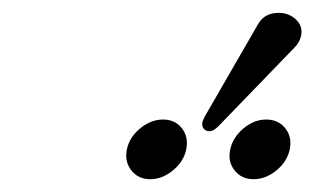

<svg xmlns="http://www.w3.org/2000/svg" viewBox="-20 -806 486 297"><path d="M411.1 -786.1Q426.8 -786.1 437.7 -775.9Q448.7 -765.6 445.8 -751Q443.4 -740.2 436 -732.9L317.9 -610.8Q310.1 -603 304.2 -603Q298.3 -603 295.2 -606.9Q292 -610.8 293 -616.2Q293.5 -619.6 296.9 -626L379.4 -769Q389.2 -786.1 411.1 -786.1ZM183.1 -542.5Q172.4 -556.2 176.3 -575Q180.2 -593.8 196.8 -607.4Q213.4 -621.1 232.2 -621.1Q251 -621.1 261.5 -607.4Q272 -593.8 268.1 -575Q264.2 -556.2 247.6 -542.5Q231 -528.8 212.4 -528.8Q193.8 -528.8 183.1 -542.5ZM342.8 -542.5Q332 -556.2 336.2 -575Q340.3 -593.8 356.7 -607.4Q373 -621.1 391.8 -621.1Q410.6 -621.1 421.4 -607.4Q432.1 -593.8 428.2 -575Q424.3 -556.2 407.7 -542.5Q391.1 -528.8 372.3 -528.8Q353.5 -528.8 342.8 -542.5Z"/></svg>

Font: Linux Biolinum
Style: Italic
Weight: 400
Italic angle: -12°
Designer: Philipp H. Poll
Foundry: Philipp H. Poll
Version: Version 1.1.3 ; ttfautohint (v0.9)